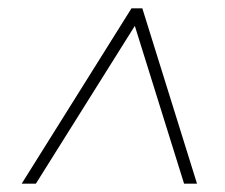

<svg xmlns="http://www.w3.org/2000/svg" viewBox="-20 -690 540 460"><path d="M32 -250 295 -670H321L452 -250H421L303 -628L66 -250Z"/></svg>

Font: Spectral ExtraLight
Style: Italic
Weight: 275
Italic angle: -10°
Designer: Jean-Baptiste Levee
Foundry: Production Type
Version: Version 2.001